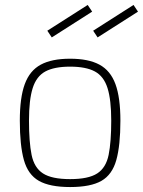

<svg xmlns="http://www.w3.org/2000/svg" viewBox="-20 -746 577 775"><path d="M263 9Q181 9 137 -16Q93 -41 76.5 -100Q60 -159 60 -259Q60 -352 80 -406.5Q100 -461 144.5 -485Q189 -509 263 -509Q337 -509 381.5 -485Q426 -461 446 -406.5Q466 -352 466 -259Q466 -159 449.5 -100Q433 -41 389.5 -16Q346 9 263 9ZM263 -23Q337 -23 372.5 -46Q408 -69 418.5 -121Q429 -173 429 -259Q429 -343 414 -390.5Q399 -438 363 -457.5Q327 -477 263 -477Q199 -477 163 -457.5Q127 -438 112 -390.5Q97 -343 97 -259Q97 -173 107.5 -121Q118 -69 153.5 -46Q189 -23 263 -23ZM374 -595 356 -622 519 -726 537 -699ZM189 -595 171 -622 334 -726 352 -699Z"/></svg>

Font: Cairo Play ExtraLight
Style: Regular
Weight: 250
Version: Version 3.119